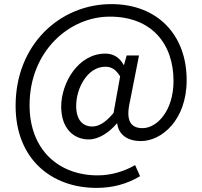

<svg xmlns="http://www.w3.org/2000/svg" viewBox="-20 -742 986 935"><path d="M450 173C527 173 597 155 662 116L638 62C588 91 524 112 456 112C266 112 124 -12 124 -230C124 -491 316 -661 515 -661C718 -661 825 -529 825 -348C825 -203 745 -118 674 -118C613 -118 592 -159 613 -249L657 -472H597L584 -426H582C562 -463 531 -481 493 -481C362 -481 278 -340 278 -222C278 -120 336 -63 412 -63C461 -63 512 -97 548 -140H551C558 -83 605 -55 666 -55C767 -55 889 -157 889 -352C889 -572 747 -722 522 -722C273 -722 56 -526 56 -227C56 33 231 173 450 173ZM430 -126C385 -126 351 -155 351 -227C351 -311 405 -417 493 -417C523 -417 544 -404 565 -370L533 -192C495 -146 461 -126 430 -126Z"/></svg>

Font: Noto Sans T Chinese Regular
Style: Regular
Weight: 400
Designer: Ryoko NISHIZUKA (kana & ideographs); Paul D. Hunt (Latin, Greek & Cyrillic); Wenlong ZHANG (bopomofo); Sandoll Communica
Foundry: Adobe Systems Incorporated
Version: Version 1.000;PS 1;hotconv 1.0.78;makeotf.lib2.5.61930